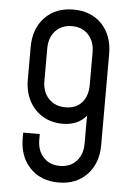

<svg xmlns="http://www.w3.org/2000/svg" viewBox="-55 -808 603 865"><g transform="rotate(5 246.5 -375.0)"><path d="M242 16Q162 16 113.2 -35Q64.5 -86 64.5 -169V-194H139.5V-169Q139.5 -119.5 167.5 -89.2Q195.5 -59 242 -59Q288.5 -59 316.5 -89.2Q344.5 -119.5 344.5 -169V-330.5L357.8 -313.5Q339.6 -282.8 309.8 -266Q279.9 -249.2 237.5 -249.2Q186.8 -249.2 147.8 -272.5Q108.8 -295.8 86.6 -337.2Q64.5 -378.8 64.5 -434.2V-581Q64.5 -664.5 113.2 -715.2Q162 -766 242 -766Q322.5 -766 371 -715.2Q419.5 -664.5 419.5 -581V-169Q419.5 -86 371 -35Q322.5 16 242 16ZM244.3 -324.2Q291.5 -324.2 318 -354.1Q344.5 -384 344.5 -433.5V-581Q344.5 -630.5 316.5 -660.8Q288.5 -691 242 -691Q195.5 -691 167.5 -660.8Q139.5 -630.5 139.5 -581V-434.2Q139.5 -384.8 168.1 -354.5Q196.6 -324.2 244.3 -324.2Z"/></g></svg>

Font: Mohave Light
Style: Regular
Weight: 300
Designer: Gumpita Rahayu
Foundry: Tokotype
Version: Version 2.003